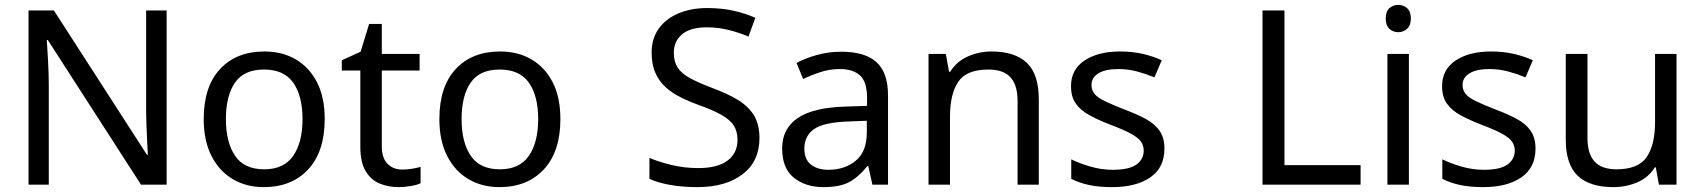

<svg xmlns="http://www.w3.org/2000/svg" viewBox="-20 -757 6977 787"><path d="M663 0H558L176 -593H172Q174 -558 177 -506Q180 -454 180 -399V0H97V-714H201L582 -123H586Q585 -139 583.5 -171Q582 -203 580.5 -241Q579 -279 579 -311V-714H663Z M1311 -269Q1311 -136 1243.5 -63Q1176 10 1061 10Q990 10 934.5 -22.5Q879 -55 847 -117.5Q815 -180 815 -269Q815 -402 882 -474Q949 -546 1064 -546Q1137 -546 1192.5 -513.5Q1248 -481 1279.5 -419.5Q1311 -358 1311 -269ZM906 -269Q906 -174 943.5 -118.5Q981 -63 1063 -63Q1144 -63 1182 -118.5Q1220 -174 1220 -269Q1220 -364 1182 -418Q1144 -472 1062 -472Q980 -472 943 -418Q906 -364 906 -269Z M1629 -62Q1649 -62 1670 -65.5Q1691 -69 1704 -73V-6Q1690 1 1664 5.5Q1638 10 1614 10Q1572 10 1536.5 -4.5Q1501 -19 1479 -55Q1457 -91 1457 -156V-468H1381V-510L1458 -545L1493 -659H1545V-536H1700V-468H1545V-158Q1545 -109 1568.5 -85.5Q1592 -62 1629 -62Z M2277 -269Q2277 -136 2209.5 -63Q2142 10 2027 10Q1956 10 1900.5 -22.5Q1845 -55 1813 -117.5Q1781 -180 1781 -269Q1781 -402 1848 -474Q1915 -546 2030 -546Q2103 -546 2158.5 -513.5Q2214 -481 2245.5 -419.5Q2277 -358 2277 -269ZM1872 -269Q1872 -174 1909.5 -118.5Q1947 -63 2029 -63Q2110 -63 2148 -118.5Q2186 -174 2186 -269Q2186 -364 2148 -418Q2110 -472 2028 -472Q1946 -472 1909 -418Q1872 -364 1872 -269Z M3093 -191Q3093 -96 3024 -43Q2955 10 2838 10Q2778 10 2727 1Q2676 -8 2642 -24V-110Q2678 -94 2731.5 -81Q2785 -68 2842 -68Q2922 -68 2962.5 -99Q3003 -130 3003 -183Q3003 -218 2988 -242Q2973 -266 2936.5 -286.5Q2900 -307 2835 -330Q2789 -347 2754.5 -366.5Q2720 -386 2697 -411Q2674 -436 2662.5 -468Q2651 -500 2651 -542Q2651 -599 2680 -639.5Q2709 -680 2760.5 -702Q2812 -724 2879 -724Q2938 -724 2987 -713Q3036 -702 3076 -684L3048 -607Q3011 -623 2967.5 -634Q2924 -645 2877 -645Q2810 -645 2776 -616.5Q2742 -588 2742 -541Q2742 -505 2757 -481Q2772 -457 2806 -438Q2840 -419 2898 -397Q2961 -374 3004.5 -347.5Q3048 -321 3070.5 -284Q3093 -247 3093 -191Z M3428 -545Q3526 -545 3573 -502Q3620 -459 3620 -365V0H3556L3539 -76H3535Q3500 -32 3461.5 -11Q3423 10 3355 10Q3282 10 3234 -28.5Q3186 -67 3186 -149Q3186 -229 3249 -272.5Q3312 -316 3443 -320L3534 -323V-355Q3534 -422 3505 -448Q3476 -474 3423 -474Q3381 -474 3343 -461.5Q3305 -449 3272 -433L3245 -499Q3280 -518 3328 -531.5Q3376 -545 3428 -545ZM3454 -259Q3354 -255 3315.5 -227Q3277 -199 3277 -148Q3277 -103 3304.5 -82Q3332 -61 3375 -61Q3443 -61 3488 -98.5Q3533 -136 3533 -214V-262Z M4044 -546Q4140 -546 4189 -499.5Q4238 -453 4238 -349V0H4151V-343Q4151 -408 4122 -440Q4093 -472 4031 -472Q3942 -472 3908 -422Q3874 -372 3874 -278V0H3786V-536H3857L3870 -463H3875Q3901 -505 3947 -525.5Q3993 -546 4044 -546Z M4753 -148Q4753 -70 4695 -30Q4637 10 4539 10Q4483 10 4442.5 1Q4402 -8 4371 -24V-104Q4403 -88 4448.5 -74.5Q4494 -61 4541 -61Q4608 -61 4638 -82.5Q4668 -104 4668 -140Q4668 -160 4657 -176Q4646 -192 4617.5 -208Q4589 -224 4536 -244Q4484 -264 4447 -284Q4410 -304 4390 -332Q4370 -360 4370 -404Q4370 -472 4425.5 -509Q4481 -546 4571 -546Q4620 -546 4662.5 -536.5Q4705 -527 4742 -510L4712 -440Q4678 -454 4641 -464Q4604 -474 4565 -474Q4511 -474 4482.5 -456.5Q4454 -439 4454 -409Q4454 -387 4467 -371.5Q4480 -356 4510.5 -341.5Q4541 -327 4592 -307Q4643 -288 4679 -268Q4715 -248 4734 -219.5Q4753 -191 4753 -148Z M5155 0V-714H5245V-80H5557V0Z M5755 -536V0H5667V-536ZM5712 -737Q5732 -737 5747.5 -723.5Q5763 -710 5763 -681Q5763 -653 5747.5 -639Q5732 -625 5712 -625Q5690 -625 5675 -639Q5660 -653 5660 -681Q5660 -710 5675 -723.5Q5690 -737 5712 -737Z M6274 -148Q6274 -70 6216 -30Q6158 10 6060 10Q6004 10 5963.5 1Q5923 -8 5892 -24V-104Q5924 -88 5969.5 -74.5Q6015 -61 6062 -61Q6129 -61 6159 -82.5Q6189 -104 6189 -140Q6189 -160 6178 -176Q6167 -192 6138.5 -208Q6110 -224 6057 -244Q6005 -264 5968 -284Q5931 -304 5911 -332Q5891 -360 5891 -404Q5891 -472 5946.5 -509Q6002 -546 6092 -546Q6141 -546 6183.5 -536.5Q6226 -527 6263 -510L6233 -440Q6199 -454 6162 -464Q6125 -474 6086 -474Q6032 -474 6003.5 -456.5Q5975 -439 5975 -409Q5975 -387 5988 -371.5Q6001 -356 6031.5 -341.5Q6062 -327 6113 -307Q6164 -288 6200 -268Q6236 -248 6255 -219.5Q6274 -191 6274 -148Z M6852 -536V0H6780L6767 -71H6763Q6737 -29 6691 -9.5Q6645 10 6593 10Q6496 10 6447 -36.5Q6398 -83 6398 -185V-536H6487V-191Q6487 -127 6516 -95Q6545 -63 6606 -63Q6695 -63 6729.5 -113Q6764 -163 6764 -257V-536Z"/></svg>

Font: Noto Sans Lisu
Style: Regular
Weight: 400
Designer: Monotype Design Team. David Williams.
Foundry: Monotype Imaging Inc.
Version: Version 2.102